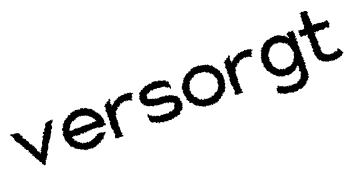

<svg xmlns="http://www.w3.org/2000/svg" viewBox="-51 -1323 4085 2211"><g transform="rotate(-20 1992.0 -218.0)"><path d="M169 -213 159 -189 173 -195 174 -179C181 -170 189 -160 196 -151L181 -141L202 -139L195 -124L200 -131L209 -121V-107L221 -96L220 -81L223 -85L238 -75V-69L242 -52L250 -40L259 -42L263 -23L257 -12L273 -11V3L283 12L276 8H297C296 0 300 -4 305 -7L303 -19L315 -30L307 -39L328 -45L317 -61L335 -54L336 -76L341 -71L344 -82L365 -100L353 -110L369 -134L361 -126L379 -147L392 -164L390 -174L395 -175L397 -186L404 -203L401 -206L422 -221L418 -216L431 -239L433 -245L431 -246L444 -253L450 -268L457 -269L460 -286L470 -293L461 -296L473 -303L479 -316L483 -322L488 -332L487 -348L505 -356L507 -365L515 -373L511 -379L516 -386L512 -408C519 -412 524 -417 531 -421L540 -434L548 -449L558 -447L537 -457L530 -445L527 -459L501 -450L491 -458L490 -444L488 -452L475 -447L460 -445L445 -427L442 -419L446 -420L443 -408L439 -399L420 -384H423L416 -380L414 -354L395 -359L390 -343L385 -339L398 -328L379 -312L372 -314L367 -296L376 -292C368 -283 361 -273 353 -264L354 -256L351 -261L343 -250L342 -244L335 -219L337 -217C329 -209 321 -200 314 -191L319 -188L303 -186L314 -176L296 -172L303 -149L293 -150L278 -129V-146L283 -159L275 -158L257 -177L264 -190L260 -184L259 -203L254 -206L244 -228V-234L242 -246L227 -241L231 -260L222 -269L205 -266L216 -274L200 -290L204 -302L201 -309L188 -323L178 -339L182 -350L167 -356L155 -360L164 -367L147 -371L159 -391L147 -405L130 -415L142 -417L133 -428L131 -439L112 -444L123 -443L106 -448L95 -450L80 -452L64 -448L63 -445V-449L45 -458L32 -459C30 -455 27 -453 23 -451L35 -443L39 -434L44 -430L47 -425L48 -414L58 -405L55 -385L59 -375L65 -362H68V-349L80 -346L92 -326L102 -327L98 -317C102 -310 107 -304 111 -297H115V-283L131 -266L133 -265L129 -248L143 -242L142 -231L150 -225H158C161 -221 165 -217 169 -213Z M1101 -187 1109 -200 1091 -221 1099 -232C1107 -226 1092 -222 1108 -230C1108 -230 1110 -235 1100 -236C1104 -258 1101 -256 1091 -265C1102 -257 1092 -265 1102 -264C1104 -267 1101 -269 1092 -281C1096 -270 1093 -274 1092 -289C1087 -283 1093 -296 1082 -294C1096 -288 1085 -305 1088 -311C1088 -311 1088 -307 1080 -316C1091 -324 1088 -318 1070 -319C1081 -332 1080 -326 1083 -333C1066 -328 1079 -337 1061 -343C1073 -349 1062 -341 1059 -344C1065 -342 1063 -351 1062 -352C1052 -359 1049 -354 1047 -362C1057 -374 1052 -366 1042 -362C1045 -376 1043 -371 1035 -378C1030 -389 1037 -378 1038 -377C1040 -385 1026 -392 1033 -393H1022C1012 -394 1021 -399 1021 -399C1021 -400 1012 -419 1006 -419C1010 -420 998 -424 1001 -419C998 -423 984 -431 992 -422C983 -424 977 -418 977 -436C978 -439 983 -437 969 -431C963 -439 959 -441 973 -439C956 -438 955 -435 964 -435C961 -453 954 -439 947 -455C949 -451 947 -453 937 -453C938 -448 931 -449 933 -452C916 -446 916 -449 926 -461C904 -458 906 -464 906 -464C898 -465 905 -465 892 -467C887 -468 887 -455 887 -453C884 -455 877 -451 883 -455C864 -467 864 -456 855 -463C854 -457 854 -462 847 -461C858 -463 853 -459 851 -464C834 -464 841 -469 824 -470C836 -461 816 -470 820 -457C820 -451 813 -452 815 -468C803 -450 807 -463 803 -459C789 -462 790 -462 790 -458C793 -461 782 -449 771 -456C769 -450 763 -458 773 -456C759 -454 759 -448 767 -440C748 -439 760 -433 754 -434C746 -441 737 -430 740 -445C739 -444 731 -434 732 -437C719 -439 731 -428 724 -429C726 -421 719 -422 717 -416C721 -431 716 -417 707 -410C707 -422 701 -406 690 -414C686 -410 687 -417 697 -403C693 -407 684 -401 683 -398C685 -401 680 -399 669 -396C679 -387 661 -386 664 -395C664 -390 663 -379 660 -373C660 -373 667 -369 653 -375C650 -370 649 -368 646 -359C646 -369 640 -368 635 -352C636 -363 632 -345 643 -350C636 -336 630 -336 623 -335C622 -346 634 -338 636 -324C636 -334 621 -321 620 -316C626 -322 625 -310 617 -323C609 -314 609 -305 611 -297C614 -311 610 -292 607 -286C617 -296 621 -291 619 -280C617 -274 603 -289 613 -268C603 -277 605 -274 611 -266C612 -264 614 -262 596 -254C594 -247 609 -240 598 -240C597 -249 598 -237 598 -237C595 -225 606 -228 609 -233C599 -221 608 -224 604 -212C600 -204 613 -212 598 -204C607 -199 609 -197 599 -192C611 -190 601 -188 604 -176C606 -179 616 -185 605 -173C609 -178 600 -161 602 -160C607 -167 613 -169 617 -156C622 -162 611 -143 624 -150C618 -149 611 -140 621 -144C619 -127 627 -135 631 -125C630 -129 626 -118 628 -129C626 -118 633 -105 636 -104C632 -104 644 -99 636 -102C633 -106 634 -91 636 -94C637 -87 651 -80 652 -86C646 -91 661 -85 646 -79C665 -86 655 -76 663 -82C660 -68 672 -67 675 -68C671 -60 676 -61 683 -64C679 -65 671 -58 674 -54C684 -53 679 -41 697 -45C702 -45 702 -38 699 -38C700 -45 700 -39 706 -37C703 -28 706 -39 718 -29C714 -32 710 -30 725 -32C726 -25 734 -20 727 -18C736 -24 732 -21 744 -14C747 -18 746 -16 758 -12C752 -12 752 -8 769 -10C770 -2 763 -6 773 1C781 1 771 -7 787 4C779 6 780 8 799 12C783 -4 799 2 802 9C803 0 798 9 819 15C813 1 809 9 821 1C829 13 823 2 822 8C835 7 843 10 850 10C852 16 843 17 856 12C854 2 866 6 864 3C859 19 867 16 875 17C885 13 872 3 894 14C891 9 883 17 900 6C904 5 905 12 896 12C905 14 921 3 923 -4C915 5 918 10 919 2C931 -6 941 -8 929 -2C932 -7 936 -12 941 -5C941 -1 960 -12 953 -14C964 -19 955 -15 966 -20C976 -15 969 -13 980 -9C979 -22 970 -21 989 -22C986 -17 983 -22 983 -38C993 -34 1002 -33 1002 -41C1002 -31 1003 -36 1009 -46C1014 -52 1015 -50 1018 -38C1026 -45 1022 -52 1031 -47C1020 -52 1026 -49 1032 -60C1025 -71 1038 -73 1031 -60C1032 -73 1044 -71 1039 -83C1048 -81 1050 -71 1055 -91C1044 -85 1052 -92 1060 -96C1058 -85 1055 -103 1067 -92C1066 -106 1062 -113 1061 -105L1073 -102L1070 -116C1070 -119 1061 -106 1057 -120C1068 -119 1059 -107 1057 -116C1047 -116 1059 -120 1048 -110C1049 -123 1041 -123 1045 -112C1044 -113 1024 -126 1024 -126C1028 -125 1010 -123 1005 -121C1019 -132 1008 -117 994 -133C1004 -131 988 -114 990 -124C981 -126 979 -114 980 -124C967 -120 962 -121 965 -103C948 -110 953 -99 943 -109C946 -99 943 -93 946 -92C943 -96 932 -101 935 -92C925 -88 933 -79 933 -89C920 -94 919 -85 919 -85C908 -88 906 -78 899 -86C902 -68 906 -75 896 -77C887 -80 893 -76 890 -83C884 -69 872 -64 880 -70C876 -73 861 -66 858 -75C866 -74 849 -68 859 -68C846 -69 844 -63 842 -64C839 -80 844 -76 834 -77C820 -72 822 -67 821 -71C809 -73 804 -73 801 -76C801 -76 796 -82 797 -87C797 -83 790 -81 783 -74C776 -73 777 -91 778 -79C768 -89 781 -80 772 -88C764 -97 773 -94 755 -92C764 -86 749 -98 754 -99C754 -107 750 -107 750 -105C742 -115 737 -107 727 -107C728 -118 738 -119 735 -121C727 -122 724 -121 720 -117C730 -136 724 -126 711 -144C721 -128 707 -132 717 -135C699 -136 700 -139 702 -154C702 -149 709 -153 709 -153C695 -170 693 -168 704 -175C685 -163 700 -176 688 -173C686 -180 687 -175 693 -189L703 -185L712 -197L718 -187L721 -190L739 -193L744 -179L766 -188L767 -180H788L794 -191L804 -196L815 -181L816 -187L834 -178L839 -189L843 -195L860 -178L863 -186L885 -192L884 -180L892 -195L915 -185L912 -197L928 -189L933 -194L960 -195V-190L963 -192H983L989 -189L992 -194L1009 -193L1019 -179L1023 -183L1047 -182L1042 -180L1069 -178L1066 -188L1086 -187L1089 -190L1100 -179ZM927 -256 910 -264 907 -261 887 -267 881 -266 869 -260 871 -265H849L851 -268L827 -263L820 -260L799 -261L783 -269L785 -258L780 -260L759 -271V-267H742L727 -256L722 -262L714 -257L701 -265L690 -261V-262C696 -260 698 -260 684 -267C700 -269 687 -281 691 -288C703 -281 694 -282 694 -282C694 -282 701 -303 705 -292C707 -297 698 -298 719 -316C704 -309 712 -308 712 -308C709 -327 716 -321 723 -321C721 -328 717 -331 719 -336C722 -325 736 -339 736 -339C731 -343 737 -333 741 -353C739 -338 745 -358 753 -348C745 -354 751 -348 755 -361C764 -358 758 -368 769 -352C779 -362 772 -357 780 -361C777 -372 790 -362 786 -362C794 -371 795 -362 803 -367C810 -382 797 -367 800 -378C812 -373 824 -380 816 -382C832 -369 817 -386 835 -383C843 -373 847 -371 836 -389C848 -376 855 -386 847 -388C849 -390 860 -390 854 -376C874 -388 876 -372 874 -386C874 -379 891 -372 889 -387C880 -386 885 -375 898 -369C892 -374 912 -382 903 -367C917 -375 922 -371 919 -371C923 -369 915 -374 927 -362C927 -362 932 -370 931 -356C939 -356 950 -363 943 -366C948 -347 957 -356 946 -343C946 -343 962 -355 956 -345C964 -340 958 -337 960 -339C964 -338 980 -327 978 -330V-325C989 -326 991 -309 989 -306C986 -319 984 -317 992 -298C988 -298 997 -305 1002 -309C1002 -289 1004 -285 1004 -299C1012 -288 1005 -276 1001 -284C1018 -278 1017 -274 1015 -263C1004 -263 1006 -260 1013 -269L998 -267L989 -269L992 -261L982 -264L968 -271L957 -256L935 -269C933 -264 930 -260 927 -256Z M1509 -425C1510 -436 1506 -426 1504 -429C1504 -429 1505 -437 1503 -441C1493 -436 1484 -432 1486 -445C1483 -446 1476 -441 1470 -440C1479 -434 1469 -443 1468 -451C1460 -445 1470 -434 1466 -445C1464 -444 1453 -448 1457 -444C1446 -439 1435 -446 1450 -441C1430 -455 1425 -456 1429 -451C1424 -441 1421 -448 1407 -441C1403 -446 1411 -440 1403 -444C1386 -443 1387 -453 1383 -439C1389 -448 1381 -437 1382 -445C1373 -442 1370 -439 1358 -433C1365 -450 1364 -441 1363 -443C1346 -446 1342 -432 1342 -432C1340 -426 1343 -430 1324 -429C1327 -423 1321 -435 1333 -431C1315 -424 1327 -417 1314 -415C1303 -427 1301 -414 1316 -426C1305 -411 1293 -408 1306 -408C1296 -418 1288 -414 1296 -399C1286 -414 1277 -412 1280 -406C1272 -402 1286 -404 1284 -399C1274 -395 1279 -391 1265 -384C1262 -394 1259 -382 1261 -376C1258 -372 1251 -383 1261 -376C1252 -378 1243 -370 1251 -367C1244 -375 1249 -366 1233 -363L1248 -378L1241 -389L1244 -391L1233 -397L1242 -412L1237 -432L1247 -425L1250 -437L1245 -459L1226 -447L1233 -446L1217 -428L1218 -438L1197 -427L1198 -412L1176 -420L1177 -412L1172 -401L1156 -396L1155 -395L1169 -381L1165 -356V-352L1158 -345H1151L1161 -321L1164 -311L1163 -303L1156 -289L1168 -292L1152 -267L1166 -254L1164 -253L1161 -238L1157 -232L1158 -224L1164 -211L1168 -204L1154 -197V-187L1152 -178L1154 -157L1160 -153L1150 -149L1152 -129L1157 -114L1154 -115L1166 -96L1168 -95L1163 -88L1157 -76L1164 -69L1163 -60L1169 -46L1158 -31L1154 -13L1156 -2L1154 0L1166 -3L1183 6L1200 8L1193 -5L1205 2H1222L1239 5L1252 3L1248 -13L1235 -14L1252 -32L1245 -41L1238 -56L1240 -55L1243 -72L1239 -88L1248 -97L1244 -102L1243 -113L1234 -129L1248 -138L1238 -140L1239 -146L1250 -159L1245 -167L1246 -180L1251 -193C1252 -190 1240 -198 1243 -202C1248 -214 1246 -218 1241 -206C1248 -212 1248 -221 1248 -222C1243 -226 1246 -228 1246 -228C1242 -234 1252 -244 1246 -254C1261 -252 1254 -259 1263 -250C1253 -257 1266 -256 1260 -262C1250 -262 1267 -265 1260 -271C1263 -289 1257 -288 1259 -281C1265 -287 1261 -286 1265 -301C1276 -296 1280 -296 1274 -302C1288 -300 1284 -303 1284 -310C1280 -312 1289 -311 1295 -314C1301 -308 1298 -326 1299 -316C1298 -316 1298 -323 1296 -337C1300 -338 1308 -334 1319 -328C1317 -338 1323 -333 1324 -333C1330 -349 1330 -348 1323 -340C1324 -346 1337 -342 1346 -358C1339 -343 1342 -362 1338 -364C1349 -364 1353 -359 1356 -354C1359 -357 1358 -357 1376 -368C1366 -357 1376 -370 1387 -358C1375 -369 1387 -362 1381 -357C1386 -375 1399 -372 1412 -373C1400 -372 1413 -364 1415 -356C1416 -373 1427 -371 1427 -371C1429 -353 1440 -359 1440 -368C1454 -355 1456 -367 1450 -359C1457 -367 1457 -357 1461 -360C1470 -349 1458 -360 1474 -350C1471 -342 1474 -353 1464 -346L1472 -349L1490 -350L1492 -355L1482 -365L1488 -376L1504 -385L1496 -393L1506 -415L1523 -416L1518 -428Z M1604 -49C1597 -55 1600 -43 1604 -34C1604 -34 1617 -41 1609 -41C1612 -26 1617 -29 1626 -22C1624 -34 1642 -28 1633 -29C1642 -29 1639 -14 1641 -23C1646 -23 1655 -20 1650 -24C1656 -17 1652 -7 1665 -5C1665 -5 1664 -6 1666 -7C1682 -11 1667 -10 1683 -8C1690 -3 1692 -9 1682 7C1692 7 1703 0 1704 -1C1706 -6 1704 -1 1710 -1C1717 5 1725 2 1712 1C1716 2 1732 5 1734 11C1725 14 1744 12 1749 13C1747 10 1740 13 1749 6C1761 15 1766 3 1764 9C1765 15 1774 12 1770 13C1770 13 1783 18 1786 10C1786 10 1783 19 1801 20C1796 2 1792 7 1806 8C1810 19 1813 3 1821 15C1833 18 1832 17 1831 19C1832 15 1853 5 1853 5C1853 10 1853 11 1861 15C1864 8 1880 -4 1883 6C1884 -5 1885 3 1895 -4C1895 10 1898 -5 1894 3C1914 3 1910 -2 1914 3C1923 -11 1911 -14 1931 -5C1935 -4 1930 -15 1942 -3C1942 -11 1947 -13 1944 -11C1951 -13 1947 -11 1956 -14C1957 -20 1959 -31 1952 -23C1956 -34 1956 -31 1958 -35C1958 -35 1962 -41 1966 -43C1981 -48 1980 -41 1985 -46C1976 -40 1982 -41 1981 -47C1990 -48 1993 -54 1994 -54C1996 -56 1996 -61 1994 -69C1990 -58 2001 -66 2002 -72C2004 -65 2009 -68 2001 -83C2005 -82 2013 -92 2000 -85C2011 -100 1998 -94 2015 -94C2012 -93 2011 -110 2010 -101C2016 -110 2010 -111 2021 -115C2009 -116 2018 -125 2020 -113C2019 -118 2008 -127 2005 -132C2016 -122 2019 -135 2011 -128C2018 -132 2011 -141 2016 -144C2006 -149 2005 -162 2002 -165C2002 -165 2014 -173 1999 -166C2014 -178 2015 -181 2008 -185C1999 -185 2007 -195 1996 -192C1993 -185 2006 -195 1986 -204C1992 -193 1999 -197 1990 -207C1989 -211 1993 -213 1991 -223C1973 -217 1986 -225 1976 -217C1970 -214 1981 -234 1971 -226C1961 -232 1963 -225 1953 -231C1964 -241 1960 -234 1952 -234C1956 -236 1953 -237 1949 -240C1949 -244 1938 -235 1935 -253C1933 -255 1928 -244 1929 -244C1926 -250 1918 -256 1909 -255C1922 -254 1910 -261 1917 -259C1909 -262 1896 -255 1905 -266C1894 -250 1892 -256 1880 -260C1887 -270 1891 -257 1875 -260C1885 -255 1876 -260 1878 -267C1871 -271 1853 -274 1866 -271C1849 -259 1842 -269 1853 -263C1836 -265 1847 -268 1834 -270C1834 -270 1822 -263 1833 -269C1827 -277 1819 -266 1821 -271C1818 -274 1799 -276 1801 -271V-274C1792 -272 1781 -274 1784 -266C1784 -263 1774 -268 1773 -275C1762 -277 1763 -276 1769 -265C1751 -274 1748 -270 1743 -282C1747 -281 1741 -279 1737 -277C1731 -284 1742 -269 1724 -275C1731 -276 1732 -281 1728 -279C1718 -289 1708 -273 1717 -289C1715 -293 1704 -276 1710 -286C1688 -288 1692 -292 1697 -282C1697 -297 1693 -293 1689 -293C1672 -287 1681 -295 1675 -299C1669 -301 1675 -308 1670 -297C1655 -298 1652 -314 1660 -316C1655 -313 1658 -315 1662 -319C1656 -321 1664 -334 1661 -340C1664 -331 1667 -343 1652 -338C1669 -333 1659 -352 1656 -342C1663 -350 1669 -354 1666 -354C1674 -352 1674 -358 1673 -359C1679 -369 1671 -359 1689 -361C1693 -355 1695 -366 1701 -370C1688 -379 1706 -364 1694 -363C1703 -376 1716 -366 1719 -383C1714 -369 1713 -385 1730 -386C1736 -372 1737 -383 1746 -371C1748 -370 1750 -381 1745 -383C1754 -372 1754 -374 1755 -384C1775 -383 1776 -382 1783 -386C1783 -386 1779 -373 1798 -377C1788 -385 1795 -385 1799 -380C1805 -389 1822 -376 1813 -384C1823 -370 1834 -378 1842 -372C1833 -379 1837 -379 1850 -374C1854 -376 1857 -376 1845 -374C1856 -368 1857 -379 1857 -379C1873 -374 1879 -365 1884 -376C1886 -378 1885 -374 1886 -377C1891 -364 1892 -362 1897 -370C1892 -360 1904 -364 1893 -368C1900 -352 1906 -354 1901 -354C1912 -359 1915 -348 1917 -346C1908 -348 1923 -342 1921 -346C1931 -351 1922 -338 1930 -351C1941 -343 1940 -344 1939 -338C1933 -343 1946 -333 1942 -325L1951 -320L1959 -343L1954 -355L1961 -366L1948 -376L1955 -380L1945 -382L1957 -405C1960 -398 1951 -403 1941 -419C1940 -411 1936 -415 1952 -425C1938 -416 1935 -411 1931 -417C1935 -418 1922 -418 1921 -427C1928 -429 1931 -437 1910 -439C1915 -438 1912 -430 1912 -437C1902 -444 1904 -447 1911 -447C1904 -437 1886 -434 1884 -448C1893 -446 1887 -446 1889 -439C1878 -440 1875 -453 1871 -447C1874 -448 1857 -460 1857 -451C1864 -456 1852 -454 1846 -461C1839 -466 1851 -447 1844 -461C1830 -452 1833 -453 1833 -453C1818 -456 1820 -458 1821 -465C1821 -460 1817 -467 1810 -466C1800 -464 1806 -452 1801 -470C1787 -471 1790 -454 1782 -471C1779 -460 1771 -468 1767 -469C1770 -466 1756 -459 1768 -458C1758 -459 1752 -455 1750 -453C1740 -470 1730 -457 1730 -463C1730 -468 1726 -453 1716 -454C1710 -451 1709 -464 1705 -456C1698 -453 1704 -454 1706 -445C1687 -452 1689 -445 1695 -455C1672 -455 1669 -441 1677 -454C1673 -453 1677 -450 1662 -435C1657 -451 1664 -436 1653 -439C1654 -435 1653 -430 1639 -438C1650 -428 1643 -431 1637 -424C1642 -418 1628 -419 1625 -427C1621 -428 1623 -417 1613 -418C1615 -413 1613 -417 1616 -406C1617 -409 1611 -405 1599 -414C1614 -407 1594 -395 1590 -408C1606 -399 1590 -402 1590 -402C1593 -399 1583 -395 1581 -380C1586 -389 1582 -376 1591 -386C1593 -371 1585 -369 1576 -365C1576 -365 1587 -362 1585 -370C1572 -353 1568 -357 1574 -357C1574 -360 1563 -345 1577 -358C1581 -337 1562 -351 1568 -335C1568 -335 1574 -330 1562 -330C1570 -331 1567 -323 1570 -329C1572 -326 1574 -313 1567 -303C1561 -304 1576 -312 1573 -303C1567 -290 1573 -298 1571 -296C1565 -287 1583 -284 1578 -276C1578 -276 1586 -269 1578 -264C1574 -273 1586 -266 1595 -273C1580 -253 1579 -262 1595 -265C1588 -248 1591 -253 1588 -252C1605 -240 1611 -242 1607 -253C1599 -250 1617 -231 1618 -238C1618 -225 1620 -227 1614 -238C1628 -220 1629 -224 1625 -229C1623 -227 1629 -217 1627 -227C1637 -222 1645 -216 1639 -225C1645 -213 1655 -213 1659 -220C1658 -207 1656 -212 1659 -217C1675 -210 1670 -212 1679 -209C1684 -202 1688 -217 1681 -200C1682 -197 1691 -208 1693 -197C1708 -213 1711 -209 1702 -207C1703 -206 1722 -197 1714 -211C1716 -194 1731 -202 1719 -202C1727 -201 1738 -190 1737 -205C1731 -190 1750 -192 1751 -195C1747 -192 1760 -197 1763 -187C1767 -205 1766 -197 1774 -188C1767 -193 1775 -199 1787 -187C1787 -202 1784 -201 1789 -186C1787 -196 1802 -196 1809 -183C1803 -199 1800 -200 1812 -190C1804 -197 1827 -184 1819 -192C1829 -199 1825 -191 1839 -180C1832 -194 1832 -184 1835 -189C1836 -194 1852 -189 1859 -185C1857 -187 1869 -183 1857 -174C1863 -181 1861 -174 1862 -173C1882 -188 1884 -187 1882 -182C1883 -177 1890 -183 1892 -176C1890 -172 1891 -166 1905 -173C1893 -183 1913 -178 1897 -174C1905 -161 1918 -175 1912 -169C1918 -163 1923 -166 1922 -159C1930 -158 1920 -143 1928 -155C1934 -151 1928 -143 1933 -146C1931 -137 1923 -136 1916 -123C1920 -119 1928 -124 1918 -125C1915 -112 1916 -108 1912 -121C1918 -106 1908 -103 1920 -97C1919 -108 1915 -111 1911 -94C1901 -90 1902 -90 1915 -103C1910 -87 1895 -85 1891 -81C1901 -80 1896 -91 1899 -87C1890 -91 1881 -83 1887 -86C1888 -83 1874 -78 1877 -74C1868 -70 1856 -78 1858 -84C1856 -82 1859 -71 1841 -81C1842 -68 1844 -70 1839 -78C1827 -64 1835 -69 1825 -63C1817 -77 1813 -70 1813 -61C1815 -61 1804 -70 1805 -76C1786 -64 1791 -74 1791 -68C1788 -73 1781 -67 1769 -77C1760 -64 1761 -70 1753 -74C1754 -73 1750 -71 1754 -76C1750 -81 1744 -71 1732 -73H1729C1722 -71 1720 -70 1713 -68C1719 -79 1701 -81 1709 -79C1701 -80 1705 -80 1692 -84C1701 -90 1696 -79 1697 -84C1684 -87 1682 -81 1671 -84C1682 -78 1675 -82 1668 -98C1670 -82 1673 -97 1664 -89C1664 -103 1665 -100 1655 -92C1652 -99 1640 -90 1640 -95C1652 -102 1644 -105 1629 -107C1634 -107 1638 -108 1636 -107C1635 -112 1623 -115 1614 -114C1619 -114 1616 -120 1614 -120C1605 -119 1611 -126 1609 -127C1613 -139 1594 -146 1588 -143H1597L1596 -130L1592 -121L1587 -123L1590 -106L1596 -84L1589 -73L1593 -74L1596 -55L1608 -41Z M2319 -381C2322 -387 2330 -373 2324 -375C2343 -373 2342 -382 2346 -373C2349 -385 2354 -377 2347 -381C2357 -368 2359 -383 2358 -373C2375 -376 2362 -376 2367 -373C2374 -376 2386 -377 2384 -366C2378 -365 2398 -366 2394 -374C2386 -358 2389 -355 2391 -364C2398 -351 2405 -351 2418 -358C2404 -361 2416 -358 2413 -349C2426 -352 2413 -357 2428 -347C2433 -340 2426 -332 2441 -331C2431 -331 2429 -337 2440 -325C2446 -331 2445 -324 2447 -330C2446 -328 2443 -329 2456 -322C2446 -307 2461 -322 2462 -309C2468 -315 2468 -295 2454 -304C2470 -294 2469 -306 2473 -284C2475 -299 2474 -278 2465 -291C2472 -272 2471 -279 2476 -273C2478 -266 2469 -276 2479 -261C2471 -254 2480 -263 2480 -263C2492 -249 2489 -244 2479 -238C2476 -240 2492 -243 2483 -245C2492 -232 2492 -236 2484 -218C2494 -214 2481 -212 2491 -219C2491 -219 2482 -214 2477 -212C2480 -212 2475 -193 2475 -192C2488 -197 2478 -187 2478 -181C2469 -180 2474 -177 2479 -181C2466 -173 2481 -180 2482 -158C2463 -173 2477 -156 2471 -162C2466 -164 2462 -149 2467 -146C2461 -141 2463 -145 2462 -141C2466 -138 2446 -138 2460 -127C2450 -137 2447 -132 2455 -120C2437 -129 2439 -130 2446 -123C2445 -110 2435 -113 2425 -108C2423 -110 2429 -108 2429 -108H2417C2416 -107 2403 -105 2401 -95C2406 -84 2397 -91 2397 -91C2393 -87 2386 -90 2388 -76C2388 -75 2381 -85 2377 -75C2385 -78 2381 -78 2364 -87C2358 -86 2365 -68 2360 -76C2352 -80 2354 -64 2352 -63C2354 -67 2339 -75 2342 -78C2342 -78 2331 -70 2325 -68C2327 -66 2328 -76 2311 -69C2311 -69 2315 -68 2302 -71C2299 -76 2306 -65 2291 -76C2285 -68 2289 -67 2290 -69C2278 -73 2282 -77 2278 -84C2268 -76 2261 -87 2273 -70C2257 -80 2256 -73 2250 -73C2249 -82 2250 -83 2244 -81C2245 -95 2244 -96 2228 -85C2228 -88 2233 -92 2219 -88C2217 -99 2215 -97 2213 -103C2213 -110 2213 -102 2218 -105C2214 -100 2196 -112 2196 -122C2207 -117 2192 -118 2206 -123C2192 -130 2190 -126 2190 -135C2182 -135 2191 -126 2185 -136C2180 -141 2172 -137 2169 -138C2171 -147 2166 -148 2169 -159C2169 -159 2161 -155 2175 -164C2161 -170 2162 -160 2161 -175C2163 -164 2154 -171 2161 -172C2167 -179 2150 -193 2148 -176C2156 -184 2150 -199 2154 -202C2148 -208 2147 -206 2154 -201C2146 -213 2155 -209 2157 -209C2148 -225 2154 -222 2151 -217C2152 -234 2154 -227 2142 -230C2155 -243 2143 -250 2157 -242C2156 -246 2146 -255 2157 -247C2162 -253 2150 -269 2151 -256C2158 -259 2166 -281 2159 -276C2167 -276 2165 -279 2162 -294C2165 -283 2161 -294 2161 -291C2178 -304 2161 -304 2174 -293C2172 -307 2182 -303 2179 -313C2180 -312 2183 -323 2189 -323C2175 -311 2185 -321 2180 -329C2189 -335 2192 -330 2205 -337C2196 -341 2198 -340 2201 -347C2210 -334 2211 -335 2216 -349C2209 -357 2211 -352 2227 -354C2218 -355 2233 -361 2223 -356C2236 -361 2239 -368 2228 -353C2242 -354 2252 -368 2250 -364C2241 -372 2252 -376 2252 -377C2268 -365 2252 -374 2264 -380C2267 -377 2276 -381 2273 -384C2274 -374 2291 -387 2280 -386C2287 -377 2300 -370 2298 -375C2291 -386 2296 -378 2309 -385C2314 -371 2310 -387 2327 -381ZM2319 11C2318 5 2319 1 2335 10C2323 10 2327 13 2343 20C2345 7 2353 16 2345 6C2358 10 2362 7 2368 17C2366 4 2374 13 2375 13C2380 -5 2382 2 2376 6C2383 -5 2380 11 2402 10C2389 -7 2389 -9 2397 6C2413 1 2416 -11 2408 1C2411 -1 2422 2 2430 -14C2424 -18 2432 -8 2422 -22C2436 -10 2443 -23 2434 -26C2438 -18 2449 -13 2438 -17C2447 -17 2461 -30 2462 -30C2464 -22 2452 -30 2458 -33C2464 -39 2466 -38 2475 -49C2466 -43 2480 -45 2485 -42C2491 -54 2476 -58 2488 -44C2486 -46 2483 -52 2485 -67C2487 -64 2493 -68 2511 -63C2509 -61 2502 -74 2498 -76C2515 -78 2516 -68 2508 -73C2522 -75 2524 -86 2527 -85C2529 -98 2532 -102 2535 -103C2535 -101 2524 -100 2523 -101C2539 -98 2526 -112 2527 -104C2542 -116 2546 -110 2551 -130C2544 -118 2536 -116 2540 -122C2541 -123 2558 -127 2540 -131C2542 -135 2556 -149 2544 -143C2547 -143 2556 -154 2558 -163C2564 -167 2565 -164 2556 -164C2563 -170 2551 -181 2553 -177C2554 -182 2565 -183 2559 -195C2559 -197 2557 -199 2570 -199C2561 -208 2563 -193 2573 -213C2567 -200 2560 -214 2559 -221C2560 -220 2561 -221 2571 -233C2564 -226 2574 -231 2557 -245C2560 -240 2567 -239 2560 -246C2574 -243 2569 -261 2557 -250C2573 -261 2571 -256 2561 -267C2564 -266 2565 -280 2552 -276C2570 -276 2568 -287 2556 -292C2556 -292 2548 -289 2564 -294C2547 -289 2561 -299 2544 -302C2561 -306 2550 -301 2546 -308C2557 -322 2545 -314 2553 -328C2538 -319 2534 -326 2550 -324C2532 -334 2535 -339 2532 -345C2541 -337 2541 -344 2524 -357C2523 -343 2532 -354 2529 -347C2525 -365 2516 -367 2515 -360C2512 -374 2517 -365 2511 -374L2504 -370C2503 -384 2513 -384 2500 -393C2507 -395 2504 -392 2495 -387C2487 -392 2495 -407 2491 -407C2493 -400 2486 -412 2484 -416C2470 -405 2477 -417 2480 -418C2470 -417 2473 -418 2460 -409C2471 -422 2454 -420 2447 -432C2460 -416 2452 -435 2441 -438C2441 -438 2440 -427 2447 -438C2428 -443 2439 -436 2423 -435C2425 -436 2433 -440 2413 -449C2409 -445 2411 -440 2401 -448C2410 -456 2402 -451 2400 -439C2400 -454 2393 -451 2388 -452C2397 -453 2376 -445 2390 -458C2385 -452 2372 -450 2371 -448C2376 -454 2372 -460 2368 -456C2363 -460 2355 -451 2341 -458C2341 -467 2349 -457 2345 -469C2330 -463 2330 -459 2329 -469C2333 -455 2317 -464 2325 -464C2317 -457 2315 -463 2307 -463C2302 -467 2309 -469 2302 -459C2286 -462 2294 -468 2278 -457C2284 -469 2289 -469 2272 -463C2265 -451 2263 -465 2263 -465C2261 -448 2261 -453 2248 -459C2242 -462 2246 -450 2249 -453C2237 -454 2234 -449 2234 -453C2238 -456 2229 -440 2235 -436C2222 -435 2221 -435 2208 -440C2210 -431 2208 -437 2213 -431C2212 -441 2208 -443 2203 -429C2203 -424 2185 -424 2183 -421C2182 -420 2173 -422 2175 -430C2182 -431 2167 -411 2167 -416C2170 -406 2171 -415 2163 -410C2169 -413 2162 -400 2159 -411C2163 -410 2149 -400 2148 -394C2137 -402 2149 -388 2140 -393C2137 -394 2127 -398 2142 -388C2125 -376 2139 -382 2120 -388C2131 -367 2127 -373 2114 -362C2116 -370 2108 -362 2118 -365C2109 -357 2105 -352 2116 -360C2111 -355 2112 -346 2112 -339C2094 -348 2095 -345 2108 -340C2100 -338 2090 -334 2097 -329C2084 -324 2085 -322 2090 -319C2097 -316 2093 -324 2083 -310C2076 -301 2075 -301 2075 -310C2086 -294 2080 -294 2073 -302C2071 -285 2079 -295 2066 -277C2085 -290 2069 -278 2077 -285C2071 -277 2070 -274 2064 -276C2070 -271 2072 -263 2077 -255C2065 -243 2064 -243 2068 -256C2068 -253 2064 -236 2070 -243C2059 -228 2074 -232 2067 -227C2070 -218 2065 -213 2073 -210C2066 -208 2073 -211 2077 -196C2075 -205 2079 -198 2066 -203C2078 -184 2067 -194 2081 -186C2071 -189 2076 -182 2080 -182C2075 -173 2085 -160 2076 -176C2082 -167 2086 -153 2082 -147C2074 -160 2086 -157 2074 -141C2075 -134 2076 -136 2090 -132C2078 -144 2085 -138 2094 -121C2096 -135 2090 -127 2089 -127C2094 -111 2102 -114 2107 -113C2092 -112 2095 -97 2096 -95C2107 -92 2100 -89 2119 -90C2113 -100 2108 -89 2119 -90C2122 -84 2126 -92 2129 -76C2133 -71 2123 -67 2137 -65C2137 -65 2123 -75 2142 -67C2130 -56 2135 -61 2136 -60C2135 -65 2144 -54 2145 -50C2147 -44 2156 -55 2153 -41C2149 -34 2153 -44 2155 -36C2165 -44 2169 -31 2181 -43C2169 -34 2168 -22 2175 -30C2181 -35 2183 -25 2191 -24C2186 -13 2187 -16 2205 -21C2194 -20 2207 -12 2213 -13C2215 -13 2220 -2 2222 -17C2217 -2 2220 -8 2225 -4C2225 3 2241 -3 2232 3C2234 -4 2245 5 2243 -1C2249 10 2242 7 2263 7C2261 -4 2256 5 2270 1C2277 5 2269 6 2268 1C2271 0 2285 10 2288 12C2280 12 2292 2 2301 15C2305 10 2297 5 2307 8C2316 6 2309 17 2323 17Z M2975 -425C2976 -436 2972 -426 2970 -429C2970 -429 2971 -437 2969 -441C2959 -436 2950 -432 2952 -445C2949 -446 2942 -441 2936 -440C2945 -434 2935 -443 2934 -451C2926 -445 2936 -434 2932 -445C2930 -444 2919 -448 2923 -444C2912 -439 2901 -446 2916 -441C2896 -455 2891 -456 2895 -451C2890 -441 2887 -448 2873 -441C2869 -446 2877 -440 2869 -444C2852 -443 2853 -453 2849 -439C2855 -448 2847 -437 2848 -445C2839 -442 2836 -439 2824 -433C2831 -450 2830 -441 2829 -443C2812 -446 2808 -432 2808 -432C2806 -426 2809 -430 2790 -429C2793 -423 2787 -435 2799 -431C2781 -424 2793 -417 2780 -415C2769 -427 2767 -414 2782 -426C2771 -411 2759 -408 2772 -408C2762 -418 2754 -414 2762 -399C2752 -414 2743 -412 2746 -406C2738 -402 2752 -404 2750 -399C2740 -395 2745 -391 2731 -384C2728 -394 2725 -382 2727 -376C2724 -372 2717 -383 2727 -376C2718 -378 2709 -370 2717 -367C2710 -375 2715 -366 2699 -363L2714 -378L2707 -389L2710 -391L2699 -397L2708 -412L2703 -432L2713 -425L2716 -437L2711 -459L2692 -447L2699 -446L2683 -428L2684 -438L2663 -427L2664 -412L2642 -420L2643 -412L2638 -401L2622 -396L2621 -395L2635 -381L2631 -356V-352L2624 -345H2617L2627 -321L2630 -311L2629 -303L2622 -289L2634 -292L2618 -267L2632 -254L2630 -253L2627 -238L2623 -232L2624 -224L2630 -211L2634 -204L2620 -197V-187L2618 -178L2620 -157L2626 -153L2616 -149L2618 -129L2623 -114L2620 -115L2632 -96L2634 -95L2629 -88L2623 -76L2630 -69L2629 -60L2635 -46L2624 -31L2620 -13L2622 -2L2620 0L2632 -3L2649 6L2666 8L2659 -5L2671 2H2688L2705 5L2718 3L2714 -13L2701 -14L2718 -32L2711 -41L2704 -56L2706 -55L2709 -72L2705 -88L2714 -97L2710 -102L2709 -113L2700 -129L2714 -138L2704 -140L2705 -146L2716 -159L2711 -167L2712 -180L2717 -193C2718 -190 2706 -198 2709 -202C2714 -214 2712 -218 2707 -206C2714 -212 2714 -221 2714 -222C2709 -226 2712 -228 2712 -228C2708 -234 2718 -244 2712 -254C2727 -252 2720 -259 2729 -250C2719 -257 2732 -256 2726 -262C2716 -262 2733 -265 2726 -271C2729 -289 2723 -288 2725 -281C2731 -287 2727 -286 2731 -301C2742 -296 2746 -296 2740 -302C2754 -300 2750 -303 2750 -310C2746 -312 2755 -311 2761 -314C2767 -308 2764 -326 2765 -316C2764 -316 2764 -323 2762 -337C2766 -338 2774 -334 2785 -328C2783 -338 2789 -333 2790 -333C2796 -349 2796 -348 2789 -340C2790 -346 2803 -342 2812 -358C2805 -343 2808 -362 2804 -364C2815 -364 2819 -359 2822 -354C2825 -357 2824 -357 2842 -368C2832 -357 2842 -370 2853 -358C2841 -369 2853 -362 2847 -357C2852 -375 2865 -372 2878 -373C2866 -372 2879 -364 2881 -356C2882 -373 2893 -371 2893 -371C2895 -353 2906 -359 2906 -368C2920 -355 2922 -367 2916 -359C2923 -367 2923 -357 2927 -360C2936 -349 2924 -360 2940 -350C2937 -342 2940 -353 2930 -346L2938 -349L2956 -350L2958 -355L2948 -365L2954 -376L2970 -385L2962 -393L2972 -415L2989 -416L2984 -428Z M3130 -240C3130 -250 3135 -250 3139 -250C3126 -264 3139 -251 3126 -256C3140 -262 3129 -274 3142 -274C3134 -276 3134 -280 3133 -283C3127 -276 3134 -290 3134 -298C3132 -286 3143 -291 3131 -292C3134 -295 3136 -312 3141 -310C3149 -320 3152 -319 3144 -328C3147 -317 3157 -323 3144 -327C3163 -327 3166 -334 3155 -335C3170 -343 3170 -352 3166 -337C3169 -347 3175 -356 3170 -350C3164 -353 3183 -367 3181 -363C3170 -363 3192 -360 3177 -377C3195 -377 3197 -366 3190 -365C3185 -375 3197 -368 3197 -384C3201 -390 3199 -382 3202 -381C3221 -390 3223 -377 3209 -386C3213 -383 3224 -395 3231 -400C3234 -393 3241 -400 3245 -387C3236 -393 3248 -398 3247 -393C3240 -402 3251 -404 3253 -401C3268 -404 3255 -393 3273 -393C3275 -404 3285 -388 3282 -390C3282 -390 3296 -405 3290 -390C3291 -404 3299 -397 3294 -391C3299 -402 3301 -396 3318 -391C3310 -390 3310 -381 3312 -391C3327 -388 3328 -389 3335 -377C3342 -385 3334 -380 3341 -372C3346 -370 3342 -387 3341 -374C3343 -365 3352 -367 3359 -372C3370 -378 3358 -358 3365 -361C3376 -367 3365 -369 3373 -353C3370 -356 3381 -349 3386 -355C3382 -352 3390 -350 3391 -354C3394 -336 3395 -350 3384 -344C3387 -342 3390 -330 3386 -332C3396 -332 3402 -315 3407 -312C3397 -324 3397 -311 3399 -319C3410 -315 3402 -300 3402 -300C3410 -291 3418 -288 3417 -294C3411 -293 3414 -287 3406 -279C3413 -277 3419 -267 3420 -274C3412 -270 3410 -271 3419 -253C3415 -260 3424 -251 3411 -250C3411 -253 3409 -253 3413 -246C3424 -244 3418 -238 3426 -238C3425 -219 3422 -218 3419 -225C3419 -217 3419 -210 3410 -203C3424 -204 3422 -212 3403 -196C3406 -204 3418 -197 3411 -192C3417 -193 3415 -195 3400 -173C3404 -182 3414 -178 3401 -166C3401 -166 3399 -168 3389 -157C3398 -170 3394 -164 3389 -161C3388 -151 3387 -155 3395 -153C3379 -141 3393 -132 3377 -148C3386 -128 3385 -142 3383 -132C3366 -120 3363 -133 3362 -133C3366 -122 3366 -114 3364 -115C3362 -116 3358 -109 3345 -111C3347 -107 3350 -119 3344 -103C3343 -106 3334 -96 3325 -96C3324 -110 3320 -99 3316 -91C3323 -105 3313 -90 3309 -96C3317 -103 3305 -99 3296 -97C3294 -82 3288 -87 3298 -96C3296 -97 3292 -91 3276 -95C3273 -88 3268 -96 3269 -83C3260 -81 3255 -91 3255 -82C3250 -98 3252 -97 3237 -96C3247 -96 3240 -96 3229 -88C3238 -91 3220 -103 3217 -102C3220 -105 3207 -88 3221 -108C3203 -107 3212 -93 3201 -99C3196 -107 3195 -115 3192 -107C3191 -102 3193 -114 3187 -115C3184 -118 3175 -123 3179 -112C3185 -131 3175 -124 3163 -132C3170 -125 3170 -137 3172 -137C3172 -140 3168 -143 3163 -134C3160 -137 3161 -147 3161 -147C3150 -150 3143 -166 3150 -156C3140 -164 3152 -160 3142 -166C3142 -166 3147 -180 3137 -174C3142 -181 3147 -191 3139 -195C3133 -198 3143 -194 3131 -201H3142C3138 -219 3130 -214 3139 -212C3133 -230 3123 -219 3128 -236C3132 -235 3136 -235 3120 -235ZM3424 -63 3416 -44C3417 -38 3418 -33 3419 -28L3408 -22V-4L3422 1C3427 7 3414 9 3426 26C3408 16 3414 30 3409 36C3411 38 3415 39 3410 36C3407 32 3417 51 3405 48C3411 46 3419 44 3400 52C3409 63 3402 60 3414 55C3405 57 3394 69 3396 61C3397 73 3400 82 3389 76C3398 69 3389 77 3390 74C3387 82 3390 94 3371 80C3373 97 3370 87 3382 89C3374 88 3364 99 3374 90C3360 98 3363 103 3351 94C3350 97 3342 100 3353 108C3345 100 3339 113 3331 118C3323 114 3326 120 3327 110C3319 115 3309 119 3310 111C3306 107 3301 114 3306 122C3305 104 3288 115 3285 114C3290 107 3287 108 3280 118C3276 108 3264 106 3272 121C3271 124 3259 108 3256 120C3255 111 3256 105 3255 116C3254 116 3238 105 3236 104C3238 110 3241 103 3232 119C3220 111 3222 109 3223 105C3226 106 3212 100 3208 113C3212 113 3213 102 3195 103C3195 103 3197 111 3186 107C3188 106 3194 109 3193 101C3190 106 3171 91 3173 102C3181 91 3163 85 3167 89C3170 87 3158 88 3151 87C3155 82 3145 79 3141 83C3134 85 3135 84 3131 70C3124 82 3128 71 3126 61L3119 70L3109 72L3115 86L3096 88L3093 103L3088 119L3095 125L3091 140L3085 152C3098 141 3102 147 3094 154C3108 147 3109 159 3118 151C3117 164 3109 158 3111 172C3114 160 3131 166 3129 158C3129 172 3130 170 3147 166C3135 173 3156 167 3149 173C3145 185 3164 182 3162 175C3158 171 3162 183 3168 185C3169 181 3178 183 3174 192C3188 179 3188 180 3192 187C3185 191 3197 182 3197 194C3197 185 3197 199 3198 184C3205 189 3221 183 3224 184C3221 188 3218 185 3218 185C3225 191 3239 192 3242 195C3229 194 3245 200 3250 186C3243 198 3243 199 3253 198C3260 190 3249 199 3263 206C3266 190 3269 188 3266 204C3275 188 3274 199 3283 198C3293 205 3292 189 3288 201C3299 200 3302 195 3297 203C3315 195 3305 204 3316 202C3322 197 3317 191 3326 191C3329 188 3335 188 3339 183C3352 200 3344 196 3361 182C3366 187 3357 179 3356 194C3364 195 3378 185 3381 186C3382 191 3385 178 3379 184C3398 182 3399 169 3399 170C3398 175 3400 183 3400 170C3428 178 3416 164 3416 164C3410 171 3423 155 3425 162C3435 151 3430 164 3423 157C3426 164 3433 161 3442 143C3431 144 3437 145 3441 146C3453 140 3441 137 3448 129C3456 129 3467 126 3452 121C3458 133 3457 121 3473 126C3474 120 3460 118 3473 115C3463 115 3473 118 3468 118C3474 98 3487 101 3484 94C3480 103 3481 97 3493 101C3479 91 3496 78 3495 88C3484 82 3484 71 3483 69C3501 79 3491 67 3499 58C3495 70 3500 51 3490 50C3491 45 3490 49 3492 54C3500 42 3502 38 3491 50C3501 29 3506 40 3494 29C3508 27 3500 15 3501 25C3491 25 3500 9 3498 7L3497 -1L3494 -2L3492 -14L3494 -30L3507 -39L3492 -50L3496 -57L3508 -67L3507 -72L3494 -96L3509 -99L3497 -111L3498 -113L3509 -138L3506 -130L3497 -157L3492 -169L3507 -177C3504 -181 3501 -186 3498 -190L3507 -196L3496 -212L3503 -221L3494 -229L3509 -230L3492 -244L3501 -251L3504 -269L3496 -289L3506 -294L3492 -299L3504 -316L3508 -328V-331C3503 -339 3498 -348 3493 -356L3510 -363L3507 -378L3494 -373L3495 -385L3510 -393L3501 -406L3506 -430L3507 -432L3506 -434L3496 -458L3506 -469L3500 -472L3482 -467L3480 -477L3471 -463L3458 -473L3454 -480L3438 -468L3426 -467L3424 -462L3414 -458L3421 -442L3423 -425L3431 -419L3428 -402C3424 -403 3409 -419 3426 -422C3419 -426 3419 -418 3403 -412C3402 -413 3415 -430 3406 -423C3408 -431 3408 -423 3404 -435C3395 -431 3392 -440 3388 -444C3387 -441 3393 -439 3388 -454C3376 -437 3382 -451 3383 -451C3373 -450 3360 -457 3359 -451C3363 -448 3368 -449 3347 -467C3347 -467 3357 -457 3338 -471C3345 -457 3337 -463 3336 -464C3343 -469 3336 -462 3331 -480C3330 -465 3321 -479 3322 -481C3307 -483 3304 -471 3299 -486C3304 -484 3298 -475 3306 -483C3290 -477 3293 -475 3292 -487C3289 -476 3284 -490 3272 -486C3278 -480 3270 -482 3266 -477C3256 -482 3259 -482 3251 -482C3241 -474 3235 -479 3238 -478C3227 -472 3231 -487 3221 -480C3218 -471 3227 -477 3223 -474C3216 -472 3212 -476 3210 -468C3199 -470 3200 -469 3188 -470C3193 -476 3181 -475 3191 -475C3188 -468 3189 -473 3169 -467C3174 -471 3172 -456 3162 -458C3156 -451 3166 -462 3166 -457C3148 -458 3160 -459 3152 -451C3149 -447 3137 -456 3133 -445C3130 -451 3128 -441 3138 -444C3139 -430 3120 -443 3128 -443C3124 -433 3118 -438 3128 -431C3111 -431 3105 -428 3118 -430C3119 -428 3117 -412 3101 -408C3103 -405 3091 -419 3101 -416C3090 -402 3086 -397 3091 -402H3084C3091 -387 3084 -383 3072 -379C3079 -380 3074 -375 3071 -384C3068 -380 3072 -366 3072 -362C3077 -365 3071 -371 3074 -359C3076 -351 3056 -354 3063 -355C3063 -338 3063 -351 3064 -337C3050 -336 3061 -332 3066 -338C3057 -337 3058 -325 3056 -326C3050 -320 3048 -323 3058 -316C3059 -314 3047 -303 3039 -308C3052 -306 3040 -288 3051 -299C3041 -295 3052 -284 3043 -279C3047 -278 3045 -285 3035 -278C3048 -272 3045 -263 3036 -259C3037 -264 3037 -267 3035 -263C3045 -248 3036 -258 3034 -242L3042 -245C3046 -240 3039 -237 3049 -231C3034 -239 3051 -230 3050 -227C3041 -210 3044 -217 3048 -206C3044 -198 3043 -200 3038 -198C3037 -201 3042 -183 3046 -191C3051 -174 3052 -183 3047 -176C3062 -181 3059 -176 3048 -175C3062 -172 3051 -151 3066 -154C3053 -154 3052 -146 3057 -147C3059 -152 3062 -140 3060 -141C3058 -130 3076 -128 3072 -135C3078 -132 3066 -111 3085 -123C3079 -120 3086 -117 3089 -105C3077 -99 3083 -96 3089 -109C3088 -107 3095 -91 3089 -92C3103 -90 3105 -95 3106 -79C3112 -85 3110 -87 3110 -69C3116 -80 3108 -73 3118 -73C3112 -62 3112 -61 3123 -66C3117 -70 3127 -59 3136 -62C3130 -60 3139 -49 3139 -56C3133 -51 3138 -50 3148 -42C3150 -44 3152 -36 3158 -34C3161 -48 3166 -34 3162 -39C3161 -30 3160 -28 3178 -24C3170 -35 3179 -22 3183 -35C3182 -27 3186 -16 3197 -26C3199 -17 3193 -29 3189 -27C3195 -18 3201 -8 3210 -18C3213 -19 3202 -7 3211 -22C3211 -6 3220 -13 3233 -8C3233 -8 3227 -6 3230 -14C3236 -17 3238 -7 3237 -19C3237 -18 3242 -11 3252 -17C3252 -12 3268 -16 3256 -11C3268 -7 3274 -13 3268 -5C3288 -2 3289 -7 3283 -15C3290 -14 3291 -3 3292 -9C3300 -14 3310 -3 3315 -14C3304 -18 3319 -20 3315 -13C3319 -7 3321 -19 3325 -16C3331 -29 3343 -21 3331 -19C3340 -18 3356 -35 3341 -18C3357 -38 3347 -37 3357 -25C3365 -40 3362 -31 3364 -27C3367 -41 3382 -35 3380 -49C3372 -48 3382 -47 3379 -53C3389 -45 3391 -57 3391 -57C3389 -63 3400 -59 3406 -50C3394 -67 3397 -72 3399 -70C3409 -77 3416 -73 3417 -81C3405 -83 3413 -81 3412 -70C3415 -66 3417 -63 3424 -63Z M3624 -372 3643 -371 3642 -361 3632 -344 3635 -342 3636 -330 3643 -314 3646 -312 3640 -286 3638 -287 3635 -284 3648 -258 3647 -250 3632 -252 3639 -240 3642 -225 3635 -204 3647 -199 3644 -182 3631 -173V-177L3635 -158C3639 -164 3646 -149 3644 -142C3638 -149 3640 -133 3632 -129C3633 -140 3644 -139 3636 -133C3638 -117 3651 -126 3642 -113C3642 -113 3651 -101 3639 -107C3644 -110 3650 -100 3655 -89C3648 -94 3646 -82 3650 -81C3661 -83 3663 -80 3653 -80C3650 -83 3657 -71 3651 -67C3663 -76 3654 -59 3665 -66C3665 -66 3661 -53 3660 -57C3670 -44 3664 -49 3669 -40C3677 -50 3685 -52 3677 -38C3680 -40 3683 -44 3686 -42C3686 -39 3692 -29 3693 -23C3702 -32 3703 -16 3697 -13C3697 -29 3711 -22 3710 -8C3710 -11 3716 -17 3719 -18C3723 -12 3724 -15 3724 -5C3721 -15 3743 -4 3732 -2C3746 -9 3743 -10 3737 -5C3759 4 3748 5 3749 -3C3757 10 3768 -2 3764 14C3767 4 3765 4 3784 -1C3782 3 3784 15 3781 4C3802 17 3801 18 3794 2C3809 4 3814 12 3806 19C3819 5 3831 11 3823 16C3840 14 3841 10 3840 19C3836 5 3853 2 3848 5C3851 12 3860 18 3872 4C3871 12 3869 14 3884 4C3880 3 3881 -2 3883 5C3882 -7 3896 8 3904 1C3898 6 3913 6 3908 8C3905 -3 3912 -8 3914 -9C3922 -7 3928 1 3932 -9C3923 -9 3920 -18 3921 -10C3939 -11 3936 -18 3937 -21C3949 -23 3949 -31 3937 -14C3941 -23 3941 -29 3961 -31C3959 -30 3954 -33 3962 -37L3961 -33L3958 -36L3950 -50L3944 -64L3933 -77L3932 -79L3943 -81L3925 -90L3920 -108L3923 -101C3926 -99 3909 -96 3916 -103C3901 -99 3897 -92 3907 -89C3912 -90 3909 -88 3902 -81C3900 -75 3888 -88 3901 -72C3891 -74 3881 -74 3876 -88C3876 -86 3877 -78 3872 -66C3865 -68 3865 -71 3876 -79C3856 -81 3853 -71 3849 -67C3853 -62 3843 -65 3838 -69C3834 -60 3830 -74 3834 -72C3813 -63 3817 -75 3806 -66C3818 -72 3808 -68 3808 -68C3798 -62 3792 -75 3797 -70C3781 -82 3774 -69 3777 -79C3783 -85 3776 -71 3764 -89C3761 -80 3771 -80 3764 -75C3768 -91 3761 -84 3747 -88C3759 -90 3752 -95 3758 -86C3752 -106 3738 -91 3742 -105C3740 -103 3732 -116 3732 -103C3742 -114 3745 -119 3731 -107C3731 -112 3734 -128 3730 -123C3731 -124 3722 -138 3725 -137C3734 -141 3731 -135 3721 -153C3727 -158 3717 -155 3727 -160C3732 -161 3731 -173 3726 -163L3735 -176L3724 -191L3732 -201L3718 -210L3725 -227L3719 -234L3726 -240L3734 -250L3722 -268L3732 -273L3726 -275L3723 -301L3722 -317L3718 -331L3724 -337L3734 -355L3720 -356L3724 -375L3729 -365L3737 -361L3753 -372L3763 -362L3779 -366L3781 -372L3798 -369L3797 -370L3807 -369L3835 -359H3841L3840 -364L3866 -376L3859 -377L3874 -376L3892 -359L3898 -364H3906L3911 -374L3912 -378L3910 -385L3925 -407L3911 -417L3927 -421L3917 -423L3910 -445L3909 -441V-451L3888 -449L3886 -440L3879 -447L3864 -439L3848 -450L3849 -446L3834 -444L3819 -448L3808 -454V-447L3797 -453L3791 -455L3782 -454L3775 -446L3760 -457L3745 -455L3730 -442L3732 -451L3734 -463L3725 -461L3735 -470L3726 -488L3731 -496L3722 -513L3735 -526L3730 -522L3728 -536L3720 -544L3728 -552L3722 -578L3718 -573L3723 -600L3731 -603H3734L3726 -625L3714 -632L3713 -633L3692 -639L3684 -627L3680 -634L3659 -642L3653 -628L3640 -632L3637 -626L3649 -610L3646 -604L3634 -589L3643 -574L3637 -563L3640 -555L3638 -554L3633 -539L3644 -521L3641 -527L3631 -500L3641 -490L3644 -483L3649 -485L3636 -478L3630 -453L3643 -444L3631 -451L3617 -443H3606L3604 -442L3587 -446L3579 -453L3566 -442L3556 -459L3557 -440L3553 -421L3562 -412L3549 -408L3560 -384L3554 -380L3567 -369L3566 -366L3579 -373L3581 -370L3600 -375L3616 -361C3618 -365 3619 -371 3624 -372Z"/></g></svg>

Font: Charger Distortion
Style: 1
Weight: 400
Designer: Jasper
Foundry: Cannot Into Space Fonts
Version: Version 0.98